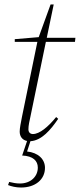

<svg xmlns="http://www.w3.org/2000/svg" viewBox="-20 -619 357 858"><path d="M79 76C128 78 149 100 149 130C149 169 118 201 69 201C53 201 37 198 21 194L16 208C31 214 51 219 74 219C138 219 181 183 181 131C181 92 150 63 101 58L116 12C166 9 206 -38 240 -88L231 -96C195 -52 157 -20 127 -20C114 -20 107 -29 107 -41C107 -59 112 -79 116 -98L185 -432H315L317 -450H189L220 -599H206L153 -453L46 -444V-432H147L78 -96C73 -70 68 -46 68 -31C68 -9 80 7 101 11Z"/></svg>

Font: Source Serif 4 Display Light
Style: Italic
Weight: 300
Italic angle: -12°
Designer: Frank Grießhammer
Foundry: Adobe Systems Incorporated
Version: Version 4.004;hotconv 1.0.117;makeotfexe 2.5.65602